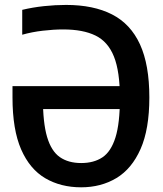

<svg xmlns="http://www.w3.org/2000/svg" viewBox="-20 -770 678 799"><path d="M317.5 9.5Q233 9.5 168.5 -28.2Q104 -66 68 -148.2Q32 -230.5 32 -364.5V-411.5H523V-316H110.5L158.5 -362.5Q158.5 -259 176 -200Q193.5 -141 229 -116.2Q264.5 -91.5 318 -91.5Q370.5 -91.5 406.2 -115.2Q442 -139 460.5 -198Q479 -257 479 -362Q479 -472.5 454.2 -534.5Q429.5 -596.5 377.5 -622Q325.5 -647.5 243 -647.5Q203 -647.5 158 -642.2Q113 -637 72.5 -625.5V-729Q116 -739.5 163.2 -744.5Q210.5 -749.5 255 -749.5Q369 -749.5 446.2 -710Q523.5 -670.5 562.5 -585.5Q601.5 -500.5 601.5 -364.5Q601.5 -232.5 565 -150Q528.5 -67.5 464.5 -29Q400.5 9.5 317.5 9.5Z"/></svg>

Font: Encode Sans SC Condensed SemiBold
Style: Regular
Weight: 600
Width: 3
Designer: Multiple Designers
Foundry: Impallari Type
Version: Version 3.002